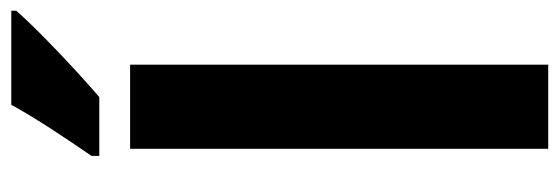

<svg xmlns="http://www.w3.org/2000/svg" viewBox="-354 -662 1016 349"><g transform="rotate(-90 154.5 -488.0)"><path d="M309 -967V-976H138C114 -932 78 -878 45 -830V-816H152C201 -858 277 -930 309 -967ZM211 0V-760H58V0Z"/></g></svg>

Font: Noto Sans Khmer Condensed ExtraBold
Style: Regular
Weight: 800
Width: 3
Designer: Danh Hong and the Monotype Design Team
Foundry: Monotype Imaging Inc.
Version: Version 2.004